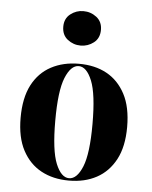

<svg xmlns="http://www.w3.org/2000/svg" viewBox="-49 -668 571 721"><g transform="rotate(5 237.0 -307.5)"><path d="M237.1 11.3Q177.4 11.3 132.7 -12.9Q87.9 -37.1 62.1 -85.5Q36.3 -133.9 36.3 -208.1Q36.3 -283.1 61.7 -331.9Q87.1 -380.6 132.7 -404.8Q178.2 -429 237.1 -429Q297.6 -429 341.9 -404.8Q386.3 -380.6 412.1 -331.9Q437.9 -283.1 437.9 -208.1Q437.9 -133.9 412.1 -85.5Q386.3 -37.1 341.5 -12.9Q296.8 11.3 237.1 11.3ZM237.1 2.4Q266.9 2.4 287.1 -46.8Q307.3 -96 307.3 -208.1Q307.3 -321 287.1 -370.6Q266.9 -420.2 237.1 -420.2Q207.3 -420.2 187.1 -370.6Q166.9 -321 166.9 -208.1Q166.9 -96 187.1 -46.8Q207.3 2.4 237.1 2.4ZM237.1 -497.6Q209.7 -497.6 187.9 -514.5Q166.1 -531.5 166.1 -562.9Q166.1 -593.5 187.9 -610.5Q209.7 -627.4 236.3 -627.4Q264.5 -627.4 286.3 -610.5Q308.1 -593.5 308.1 -562.9Q308.1 -531.5 286.3 -514.5Q264.5 -497.6 237.1 -497.6Z"/></g></svg>

Font: Playfair 144pt SemiCondensed ExtraBold
Style: Regular
Weight: 800
Width: 4
Designer: Claus Eggers Sørensen
Foundry: Claus Eggers Sørensen
Version: Version 2.203